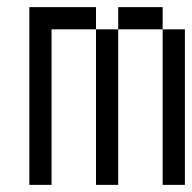

<svg xmlns="http://www.w3.org/2000/svg" viewBox="-20 -520 540 540"><path d="M62.5 -500Q62.5 -500 62.5 0H125V-437.5H250V0H312.5V-437.5H250V-500ZM437.5 -437.5V0H500V-437.5ZM312.5 -437.5H437.5V-500H312.5Z"/></svg>

Font: CalcUnifontExMono
Style: Regular
Weight: 500
Version: Version 15.0.06